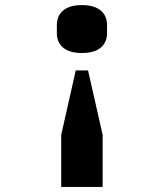

<svg xmlns="http://www.w3.org/2000/svg" viewBox="-20 -548 640 750"><path d="M381 182.2V-21L323.9 -273.1H275.9L219.1 -21V182.2ZM202.1 -418C202.1 -376.1 229 -340.9 300.1 -340.9C371.1 -340.9 398.1 -376.1 398.1 -418V-449.9C398.1 -492.9 371.1 -528.1 300.1 -528.1C229 -528.1 202.1 -492.9 202.1 -449.9Z"/></svg>

Font: Margiela Mono Bold
Style: Regular
Weight: 700
Designer: Mike Abbink, Paul van der Laan, Pieter van Rosmalen
Foundry: Bold Monday
Version: Version 2.003 2021